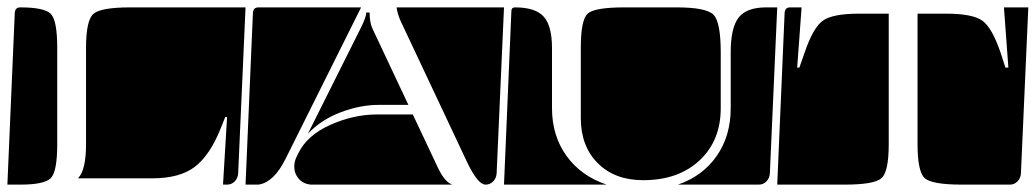

<svg xmlns="http://www.w3.org/2000/svg" viewBox="-20 -510 2805 520"><path d="M192 -27V-28Q213 -50 213 -120V-380Q213 -455 233 -472.5Q253 -490 333 -490H645L625 -40Q624 -27 615.5 -18.5Q607 -10 595 -10H584L595 -193H590L578 -163Q549 -90 508 -58.5Q467 -27 392 -27ZM0 -10 20 -475Q21 -490 35 -490Q101 -490 118 -472Q135 -454 135 -380V-120Q135 -46 118 -28Q101 -10 35 -10Z M645 -10 665 -475Q666 -490 680 -490H958L754 -81Q722 -16 680 -10ZM1054 -490H1345L1325 -40Q1324 -27 1315.5 -18.5Q1307 -10 1295 -10Q1274 -10 1245 -71L1066 -451Q1057 -470 1054 -490ZM777 -59Q777 -73 784 -87L788 -95Q812 -144 875 -172Q938 -200 1001 -200H1098L1165 -58Q1184 -17 1205 -10H822Q801 -12 789 -26Q777 -40 777 -59ZM814 -148 957 -434Q972 -464 972 -476H981Q981 -449 989 -432L1086 -226H1006Q956 -226 903 -206Q850 -186 814 -148Z M1553 -190V-380Q1553 -456 1571.5 -473Q1590 -490 1671 -490H1812Q1893 -490 1912.5 -470Q1932 -450 1932 -368V-217Q1932 -129 1874.5 -75.5Q1817 -22 1722 -22Q1645 -22 1599 -68Q1553 -114 1553 -190ZM1816 -10Q1883 -33 1921 -87.5Q1959 -142 1959 -217V-368Q1959 -435 1980.5 -462.5Q2002 -490 2055 -490H2085L2065 -40Q2064 -27 2055.5 -18.5Q2047 -10 2035 -10ZM1345 -10 1365 -480Q1365 -490 1375 -490Q1430 -490 1452.5 -465Q1475 -440 1475 -380V-217Q1475 -142 1514.5 -87.5Q1554 -33 1623 -10Z M2085 -10 2105 -475Q2106 -490 2120 -490H2151L2139 -327H2145L2159 -367Q2182 -435 2208.5 -454Q2235 -473 2307 -473H2387V-120Q2387 -45 2367.5 -27.5Q2348 -10 2267 -10ZM2465 -120V-473H2542Q2614 -473 2640.5 -454Q2667 -435 2690 -367L2703 -327H2711L2699 -490H2765L2745 -40Q2744 -27 2735.5 -18.5Q2727 -10 2715 -10H2585Q2504 -10 2484.5 -27.5Q2465 -45 2465 -120Z"/></svg>

Font: PrimecolorB
Style: Medium
Weight: 500
Designer: gluk
Foundry: gluk
Version: Version 0.672